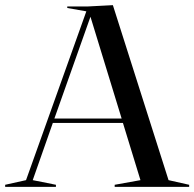

<svg xmlns="http://www.w3.org/2000/svg" viewBox="-31 -725 754 745"><path d="M414 0H703V-8L623 -26L407 -705L311 -700H230V-694L304 -681L70 -26L-11 -8V0H186V-8L96 -26L174 -248H446L514 -26L414 -8ZM180 -265 320 -660 441 -265Z"/></svg>

Font: Mazius Display
Style: Regular
Weight: 400
Designer: Alberto Casagrande & Collletttivo
Foundry: Collletttivo
Version: Version 2.000;Glyphs 3.2 (3217)